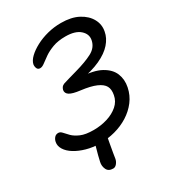

<svg xmlns="http://www.w3.org/2000/svg" viewBox="-211 -831 1022 1131"><g transform="rotate(-30 299.5 -265.5)"><path d="M222 183Q190 183 179 159.5Q168 136 174 110Q177 94 183.5 70Q190 46 196.5 22.5Q203 -1 206 -15Q208 -27 218 -36Q228 -45 240.5 -50Q253 -55 264 -55Q279 -55 285.5 -45Q292 -35 288 -14Q282 18 276.5 48.5Q271 79 267 102.5Q263 126 261 140Q258 156 247 169.5Q236 183 222 183ZM227 16Q180 16 137.5 4Q95 -8 63.5 -27.5Q32 -47 16.5 -72Q1 -97 6 -122Q9 -138 19 -149.5Q29 -161 45 -161Q59 -161 70.5 -147.5Q82 -134 99.5 -116.5Q117 -99 149 -85Q181 -71 236 -71Q285 -71 329 -84.5Q373 -98 403.5 -124.5Q434 -151 441 -190Q448 -226 435.5 -249Q423 -272 386.5 -288Q350 -304 285 -312Q234 -318 213.5 -331Q193 -344 197 -366Q200 -376 205 -383Q210 -390 222 -395Q236 -400 260 -406.5Q284 -413 318 -423Q390 -443 435 -466.5Q480 -490 489 -535Q497 -574 464.5 -603Q432 -632 366 -632Q315 -632 279 -618.5Q243 -605 218.5 -588Q194 -571 176.5 -557.5Q159 -544 145 -544Q130 -544 124.5 -556.5Q119 -569 121 -584Q126 -607 149.5 -629.5Q173 -652 209.5 -671.5Q246 -691 290.5 -702.5Q335 -714 383 -714Q453 -714 500 -689Q547 -664 568.5 -624.5Q590 -585 581 -541Q574 -501 543 -465.5Q512 -430 455.5 -404Q399 -378 312 -363L319 -380Q410 -377 460 -349.5Q510 -322 527 -280Q544 -238 534 -189Q524 -140 495 -102Q466 -64 424 -37.5Q382 -11 331.5 2.5Q281 16 227 16Z"/></g></svg>

Font: Shantell Sans
Style: Italic
Weight: 400
Italic angle: -11°
Designer: Stephen Nixon, Anya Danilova, Shantell Martin
Foundry: Arrow Type
Version: Version 1.011;[c5ecc13dd]